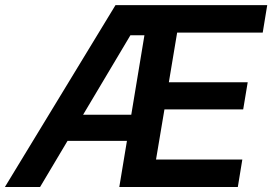

<svg xmlns="http://www.w3.org/2000/svg" viewBox="-46 -748 1089 768"><path d="M-26.4 0 416 -727.5H1022.9L1004.9 -617.7H662.6L629.4 -418.9H944.8L926.8 -310.5H611.8L578.1 -109.9H923.3L905.3 0H431.2L531.7 -606.9H475.6L114.3 0ZM173.3 -184.6 190.4 -289.1H543L525.9 -184.6Z"/></svg>

Font: Inter 20pt SemiBold
Style: Italic
Weight: 600
Italic angle: -9.3988°
Version: Version 4.001;git-66647c0bb